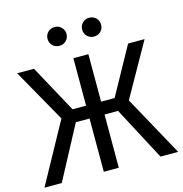

<svg xmlns="http://www.w3.org/2000/svg" viewBox="-126 -1010 1073 1125"><g transform="rotate(-15 410.5 -447.0)"><path d="M697 -689H797L615 -366L816 0H709L538 -323H456V0H365V-323H282L110 0H5L206 -366L24 -689H126L283 -401H365V-689H456V-401H538ZM515 -894Q540 -894 556.5 -877.5Q573 -861 573 -837Q573 -813 556.5 -796.5Q540 -780 515 -780Q491 -780 474.5 -796.5Q458 -813 458 -837Q458 -861 474.5 -877.5Q491 -894 515 -894ZM306 -894Q330 -894 346.5 -877.5Q363 -861 363 -837Q363 -813 346.5 -796.5Q330 -780 306 -780Q281 -780 264.5 -796.5Q248 -813 248 -837Q248 -861 264.5 -877.5Q281 -894 306 -894Z"/></g></svg>

Font: Fira Sans Variable
Style: Regular
Weight: 400
Designer: Carrois Corporate & Edenspiekermann AG
Foundry: Carrois Corporate GbR & Edenspiekermann AG
Version: Version 4.202